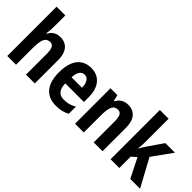

<svg xmlns="http://www.w3.org/2000/svg" viewBox="9 -1422 2094 2094"><g transform="rotate(45 1055.5 -375.0)"><path d="M198 -596Q198 -563 195.5 -532Q193 -501 189 -477H197Q210 -504 229.5 -521.5Q249 -539 273.5 -547.5Q298 -556 327 -556Q378 -556 413.5 -534Q449 -512 468 -468.5Q487 -425 487 -360V0H351V-323Q351 -383 336 -411Q321 -439 288 -439Q254 -439 234.5 -420Q215 -401 206.5 -361Q198 -321 198 -260V0H63V-760H198Z M803 -556Q869 -556 915 -526Q961 -496 985 -441Q1009 -386 1009 -309V-236H722Q723 -166 751.5 -132Q780 -98 835 -98Q876 -98 910.5 -107Q945 -116 983 -139V-28Q948 -9 909 0.5Q870 10 821 10Q744 10 691.5 -23Q639 -56 613 -118.5Q587 -181 587 -270Q587 -363 612 -426.5Q637 -490 686 -523Q735 -556 803 -556ZM805 -453Q770 -453 748 -424Q726 -395 723 -331H884Q884 -369 874.5 -396Q865 -423 848 -438Q831 -453 805 -453Z M1372 -557Q1448 -557 1490 -507.5Q1532 -458 1532 -361V0H1396V-323Q1396 -381 1381.5 -410.5Q1367 -440 1331 -440Q1282 -440 1262.5 -398Q1243 -356 1243 -262V0H1108V-547H1214L1230 -477H1238Q1252 -503 1272 -521Q1292 -539 1318 -548Q1344 -557 1372 -557Z M1791 -426Q1791 -394 1790 -361Q1789 -328 1785 -296H1788Q1795 -310 1803 -323.5Q1811 -337 1819 -349.5Q1827 -362 1834 -373L1954 -547H2102L1938 -319L2111 0H1960L1847 -225L1791 -174V0H1656V-760H1791Z"/></g></svg>

Font: Noto Sans Condensed
Style: Regular
Weight: 400
Width: 3
Version: Version 2.013